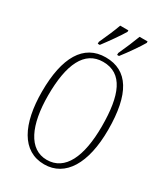

<svg xmlns="http://www.w3.org/2000/svg" viewBox="-226 -1031 996 1142"><g transform="rotate(30 272.0 -460.5)"><path d="M322 -784V-771H335C371 -817 419 -886 439 -921V-931H384C367 -886 348 -841 322 -784ZM189 -784V-771H203C238 -817 287 -886 307 -921V-931H251C235 -886 215 -841 189 -784ZM271 10C416 10 499 -128 499 -358C499 -604 424 -725 272 -725C120 -725 44 -593 44 -359C44 -137 118 10 271 10ZM271 -21C148 -21 87 -154 87 -358C87 -570 144 -694 272 -694C407 -694 456 -570 456 -358C456 -149 396 -21 271 -21Z"/></g></svg>

Font: Noto Serif Devanagari ExtraCondensed ExtraLight
Style: Regular
Weight: 200
Width: 2
Designer: Universal Thirst, Indian Type Foundry and the Monotype Design Team
Foundry: Monotype Imaging Inc.
Version: Version 2.004